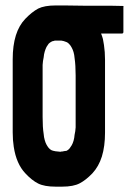

<svg xmlns="http://www.w3.org/2000/svg" viewBox="-20 -699 520 715"><path d="M439.5 -671.9Q439.5 -640.6 439.5 -579.1Q439.5 -577.1 437.5 -575.2Q436.5 -574.2 434.6 -574.2Q408.2 -574.2 356.4 -574.2Q360.4 -564.5 363.3 -553.7Q365.2 -543 367.2 -531.2Q369.1 -518.6 370.1 -504.9Q371.1 -491.2 371.1 -476.6Q371.1 -386.7 371.1 -205.1Q371.1 -154.3 359.4 -116.2Q347.7 -79.1 324.2 -53.7Q299.8 -28.3 277.3 -16.6Q253.9 -3.9 210.9 -3.9Q210 -3.9 208 -3.9Q206.1 -3.9 204.1 -3.9Q203.1 -3.9 201.2 -3.9Q197.3 -3.9 193.4 -3.9Q190.4 -3.9 187.5 -3.9Q145.5 -3.9 122.1 -15.6Q98.6 -27.3 74.2 -53.7Q57.6 -71.3 46.9 -95.7Q36.1 -120.1 31.2 -152.3Q29.3 -165 28.3 -177.7Q27.3 -191.4 27.3 -206.1Q27.3 -296.9 27.3 -478.5Q27.3 -529.3 39.1 -567.4Q50.8 -604.5 74.2 -628.9Q98.6 -654.3 122.1 -667Q145.5 -678.7 187.5 -678.7Q188.5 -678.7 220.7 -678.7Q252.9 -678.7 293.9 -677.7Q344.7 -677.7 390.6 -677.7Q436.5 -676.8 436.5 -676.8Q438.5 -676.8 439.5 -675.8Q440.4 -674.8 440.4 -673.8Q440.4 -672.9 439.5 -671.9ZM261.7 -418Q261.7 -437.5 260.7 -453.1Q259.8 -468.8 257.8 -482.4Q256.8 -495.1 253.9 -504.9Q251 -514.6 247.1 -521.5Q243.2 -529.3 238.3 -534.2Q233.4 -540 228.5 -542Q216.8 -546.9 208 -547.9Q199.2 -547.9 192.4 -547.9Q190.4 -547.9 187.5 -547.9Q185.5 -547.9 184.6 -547.9Q181.6 -546.9 177.7 -545.9Q174.8 -545.9 171.9 -543.9Q166 -541 161.1 -536.1Q157.2 -530.3 153.3 -524.4Q149.4 -516.6 146.5 -506.8Q143.6 -497.1 142.6 -485.4Q139.6 -472.7 138.7 -457Q138.7 -440.4 138.7 -421.9Q138.7 -369.1 138.7 -263.7Q138.7 -245.1 139.6 -228.5Q140.6 -212.9 142.6 -200.2Q143.6 -187.5 146.5 -177.7Q149.4 -167 153.3 -160.2Q157.2 -153.3 161.1 -148.4Q166 -142.6 171.9 -139.6Q175.8 -137.7 186.5 -135.7Q196.3 -134.8 205.1 -133.8Q207 -133.8 208 -134.8Q210 -134.8 211.9 -134.8Q215.8 -135.7 221.7 -136.7Q226.6 -136.7 228.5 -137.7Q234.4 -140.6 239.3 -146.5Q243.2 -151.4 247.1 -158.2Q251 -165 253.9 -174.8Q256.8 -184.6 257.8 -197.3Q260.7 -209 261.7 -224.6Q261.7 -241.2 261.7 -259.8Q261.7 -312.5 261.7 -418Z"/></svg>

Font: Typeface
Style: Regular
Weight: 400
Version: Version 1.0